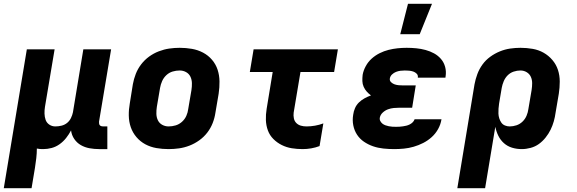

<svg xmlns="http://www.w3.org/2000/svg" viewBox="-35 -781 3055 1016"><path d="M-15 215 107 -520H254L203 -216Q200 -198 200.5 -180Q201 -162 206.5 -146.5Q212 -131 226 -121.5Q240 -112 258 -112Q274 -112 290.5 -116Q307 -120 320 -130.5Q333 -141 340.5 -156.5Q348 -172 351 -187L406 -520H553L489 -137Q489 -132 489.5 -127Q490 -122 493 -118.5Q496 -115 500.5 -113.5Q505 -112 510 -112H533V8H490Q464 8 439 3.5Q414 -1 393 -13Q372 -25 358 -45.5Q344 -66 341 -91Q330 -70 315 -51Q300 -32 280.5 -18Q261 -4 238.5 2Q216 8 194 8Q185 8 176.5 7.5Q168 7 160 5Q160 30 157 56Q154 82 150 107L132 215Z M857 8Q824 8 792.5 2.5Q761 -3 734 -17.5Q707 -32 687 -55.5Q667 -79 657 -108Q647 -137 646.5 -169.5Q646 -202 652 -235L668 -335Q673 -363 683.5 -390Q694 -417 712 -440.5Q730 -464 754 -481.5Q778 -499 805.5 -509.5Q833 -520 860.5 -524Q888 -528 916 -528Q949 -528 980.5 -522.5Q1012 -517 1039.5 -502.5Q1067 -488 1087 -464.5Q1107 -441 1116.5 -412Q1126 -383 1126.5 -350.5Q1127 -318 1122 -285L1105 -185Q1101 -157 1090.5 -130Q1080 -103 1062 -79.5Q1044 -56 1019.5 -38.5Q995 -21 968 -10.5Q941 0 913 4Q885 8 857 8ZM857 -112Q876 -112 894.5 -117.5Q913 -123 928 -136.5Q943 -150 951 -168Q959 -186 961 -204L978 -304Q981 -323 980.5 -341.5Q980 -360 972.5 -375.5Q965 -391 949.5 -399.5Q934 -408 916 -408Q897 -408 878.5 -402.5Q860 -397 845.5 -383.5Q831 -370 823 -352Q815 -334 812 -316L795 -216Q792 -197 792.5 -178.5Q793 -160 800.5 -144.5Q808 -129 823.5 -120.5Q839 -112 857 -112Z M1567 8Q1537 8 1509 3.5Q1481 -1 1456 -13.5Q1431 -26 1411.5 -45.5Q1392 -65 1382.5 -91Q1373 -117 1372 -146Q1371 -175 1376 -205L1408 -400H1287L1307 -520H1753L1733 -400H1555L1519 -185Q1517 -170 1520 -155Q1523 -140 1533 -130Q1543 -120 1557 -116Q1571 -112 1587 -112Q1609 -112 1632 -116Q1655 -120 1676 -128L1656 -8Q1635 0 1612 4Q1589 8 1567 8Z M2051 8Q2022 8 1993.5 5Q1965 2 1939 -7Q1913 -16 1891 -31Q1869 -46 1854.5 -68Q1840 -90 1834.5 -117.5Q1829 -145 1834 -174Q1836 -191 1843.5 -208.5Q1851 -226 1864.5 -239Q1878 -252 1894.5 -261Q1911 -270 1928 -276Q1916 -285 1906 -296Q1896 -307 1889.5 -321.5Q1883 -336 1882.5 -352Q1882 -368 1884 -385Q1888 -408 1900.5 -431Q1913 -454 1932 -471Q1951 -488 1974 -499.5Q1997 -511 2021 -517Q2045 -523 2069 -525.5Q2093 -528 2117 -528Q2143 -528 2168 -525.5Q2193 -523 2217 -516.5Q2241 -510 2262 -498.5Q2283 -487 2298.5 -469Q2314 -451 2320.5 -427Q2327 -403 2323 -377L2322 -370H2176V-371Q2178 -383 2170 -391Q2162 -399 2151.5 -402.5Q2141 -406 2129.5 -407Q2118 -408 2107 -408Q2095 -408 2083.5 -406.5Q2072 -405 2060.5 -400.5Q2049 -396 2039.5 -387Q2030 -378 2028 -366Q2026 -354 2034.5 -346Q2043 -338 2053.5 -334.5Q2064 -331 2075 -330Q2086 -329 2098 -329H2165L2146 -211H2079Q2064 -211 2048.5 -209.5Q2033 -208 2018 -202.5Q2003 -197 1990.5 -185.5Q1978 -174 1975 -159Q1973 -149 1977.5 -140.5Q1982 -132 1989 -126.5Q1996 -121 2004.5 -118Q2013 -115 2022.5 -113Q2032 -111 2041.5 -110.5Q2051 -110 2061 -110Q2070 -110 2079 -110.5Q2088 -111 2097.5 -112.5Q2107 -114 2115.5 -116Q2124 -118 2133 -122.5Q2142 -127 2149 -134Q2156 -141 2159 -150H2302L2301 -149Q2297 -123 2283.5 -98.5Q2270 -74 2249.5 -55.5Q2229 -37 2204.5 -24.5Q2180 -12 2154 -4.5Q2128 3 2102 5.5Q2076 8 2051 8ZM2083 -600 2124 -761H2251L2186 -600Z M2385 215 2476 -335Q2481 -362 2491 -389Q2501 -416 2518 -439.5Q2535 -463 2559 -480.5Q2583 -498 2610 -509Q2637 -520 2664.5 -524Q2692 -528 2719 -528Q2752 -528 2783.5 -522.5Q2815 -517 2841.5 -502Q2868 -487 2888 -463.5Q2908 -440 2917.5 -411Q2927 -382 2927 -349.5Q2927 -317 2922 -285L2905 -185Q2902 -162 2895.5 -139Q2889 -116 2878.5 -94.5Q2868 -73 2852 -53Q2836 -33 2816.5 -19Q2797 -5 2773 1.5Q2749 8 2726 8Q2699 8 2674.5 0.5Q2650 -7 2631.5 -23.5Q2613 -40 2602 -62.5Q2591 -85 2586 -110L2532 215ZM2662 -112Q2680 -112 2698 -118Q2716 -124 2730 -137.5Q2744 -151 2751.5 -169Q2759 -187 2761 -204L2778 -304Q2781 -323 2781 -341Q2781 -359 2774 -374.5Q2767 -390 2752 -399Q2737 -408 2719 -408Q2701 -408 2683 -402Q2665 -396 2651.5 -382.5Q2638 -369 2630.5 -351Q2623 -333 2620 -316L2606 -233Q2604 -219 2603 -206Q2602 -193 2602.5 -180Q2603 -167 2607 -154.5Q2611 -142 2618 -132Q2625 -122 2637 -117Q2649 -112 2662 -112Z"/></svg>

Font: Iosevka Heavy Extended Oblique
Style: Regular
Weight: 900
Width: 7
Italic angle: -9°
Monospace: yes
Designer: Belleve Invis
Foundry: Belleve Invis
Version: Version 32.5.0; ttfautohint (v1.8.4)